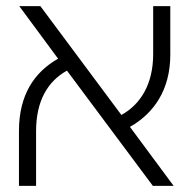

<svg xmlns="http://www.w3.org/2000/svg" viewBox="-20 -608 626 628"><path d="M42 0H98V-179C98 -278 136 -342 199 -377L480 0H548L405 -193C483 -237 537 -314 537 -429V-588H481V-431C481 -332 439 -266 377 -232L112 -588H43L170 -416C92 -372 42 -297 42 -180Z"/></svg>

Font: Noto Sans Hebrew Condensed Light
Style: Regular
Weight: 300
Width: 3
Designer: Monotype Design Team
Foundry: Monotype Imaging Inc.
Version: Version 2.004